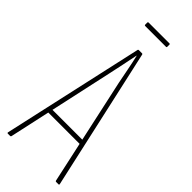

<svg xmlns="http://www.w3.org/2000/svg" viewBox="-253 -799 829 829"><g transform="rotate(45 162.0 -384.5)"><path d="M8 0Q3 0 4 -5L148 -652Q149 -655 152 -655H172Q175 -655 176 -652L320 -5Q321 0 317 0H302Q299 0 298 -3L191 -494Q184 -529 177.5 -563Q171 -597 163 -631H162Q155 -597 148 -562Q141 -527 133 -492L26 -3Q25 0 21 0ZM61 -188 66 -209H257L263 -188ZM98 -748Q94 -748 94 -752V-765Q94 -769 98 -769H226Q229 -769 229 -765V-752Q229 -748 226 -748Z"/></g></svg>

Font: Sofia Sans Extra Condensed Thin
Style: Regular
Weight: 250
Version: Version 4.100